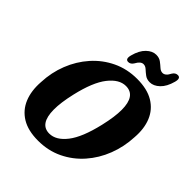

<svg xmlns="http://www.w3.org/2000/svg" viewBox="-248 -1056 1215 1215"><g transform="rotate(45 359.0 -449.0)"><path d="M467.5 -710Q558 -710 615.2 -675.5Q672.5 -641 697.8 -579.5Q723 -518 716.5 -437Q712.5 -347.5 681.2 -267Q650 -186.5 595 -124Q540 -61.5 465.2 -25.5Q390.5 10.5 300 10.5Q210.5 10.5 153.5 -24.2Q96.5 -59 71 -121Q45.5 -183 51.5 -265.5Q55 -354 86.5 -434Q118 -514 173.2 -576.2Q228.5 -638.5 303.2 -674.2Q378 -710 467.5 -710ZM318.5 -71.5Q378.5 -71.5 430.2 -137.8Q482 -204 515.5 -347.5Q526.5 -395 531.8 -433.2Q537 -471.5 537 -501.5Q537 -628 449 -628Q389.5 -628 337.2 -561.5Q285 -495 252.5 -354Q231 -261 231.5 -199Q232.5 -71.5 318.5 -71.5ZM538.5 -750.5Q512 -750.5 494 -764Q476 -777.5 461.5 -791Q447 -804.5 430.5 -804.5Q405.5 -804.5 386 -767.5Q372.5 -745 351.5 -745Q323.5 -745 335 -787.5Q350 -844.5 380.8 -874Q411.5 -903.5 445 -903.5Q472 -903.5 490 -890Q508 -876.5 522.8 -863Q537.5 -849.5 554 -849.5Q579.5 -849.5 598 -887Q611 -909 632.5 -909Q661 -909 649.5 -866.5Q634 -809 603 -779.8Q572 -750.5 538.5 -750.5Z"/></g></svg>

Font: Fraunces 144pt S100
Style: Bold Italic
Weight: 700
Italic angle: -16°
Version: Version 1.000; ttfautohint (v1.8.3)